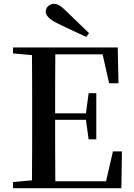

<svg xmlns="http://www.w3.org/2000/svg" viewBox="-20 -983 700 1003"><path d="M445 -810C406 -848 366 -886 330 -921C298 -953 281 -963 262 -963C237 -963 219 -943 219 -923C219 -904 233 -884 280 -861C329 -837 380 -813 431 -790ZM550 -548H599L595 -735H48V-704L147 -695C148 -595 148 -495 148 -393V-342C148 -241 148 -140 147 -41L48 -32V0H614L617 -192H570L534 -36H269C268 -138 268 -241 268 -357H429L443 -255H483V-496H443L429 -391H268C268 -499 268 -600 269 -699H516Z"/></svg>

Font: Noto Serif JP SemiBold
Style: Regular
Weight: 600
Designer: Ryoko NISHIZUKA 西塚涼子 (kana & ideographs); Frank Grießhammer (Latin, Greek & Cyrillic); Wenlong ZHANG 张文龙 (bopomofo); San
Foundry: Adobe
Version: Version 2.001;hotconv 1.1.0;makeotfexe 2.6.0